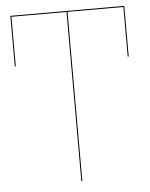

<svg xmlns="http://www.w3.org/2000/svg" viewBox="-50 -722 595 764"><g transform="rotate(-5 247.0 -340.0)"><path d="M475 -679V-478H471V-676H248V0H244V-676H24V-478H20V-680H473V-679Z"/></g></svg>

Font: FiraGO Four
Style: Regular
Weight: 100
Designer: bBox Type
Foundry: bBox Type GmbH
Version: Version 1.001